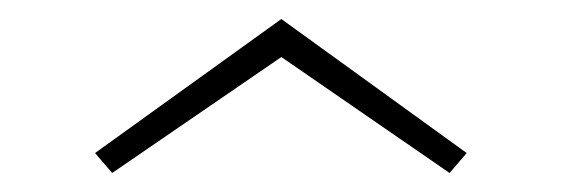

<svg xmlns="http://www.w3.org/2000/svg" viewBox="-20 -773 591 202"><path d="M471 -612 276 -753 80 -612 98 -591 276 -713 453 -591Z"/></svg>

Font: Sprat Black
Style: Regular
Weight: 900
Designer: Ethan Nakache
Foundry: Collletttivo
Version: Version 2.000;Glyphs 3.2 (3217)